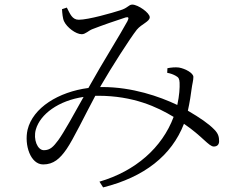

<svg xmlns="http://www.w3.org/2000/svg" viewBox="-20 -756 1040 836"><path d="M709 -459 708 -439C724 -436 734 -432 745 -426C758 -419 761 -413 762 -396C763 -374 761 -340 752 -299C674 -336 556 -377 426 -377H416L421 -386C463 -459 546 -589 576 -627C597 -652 632 -662 632 -681C632 -700 581 -736 556 -736C540 -736 537 -721 503 -711C469 -700 365 -670 323 -670C294 -670 285 -696 271 -723L250 -716C251 -699 253 -675 259 -663C271 -637 310 -607 336 -607C352 -607 366 -623 382 -629C423 -645 489 -668 527 -680C539 -683 543 -680 535 -664C509 -615 421 -474 374 -389L365 -373C235 -356 123 -287 100 -191C85 -124 113 -40 168 -40C213 -40 241 -65 270 -107C299 -149 350 -255 395 -339H407C561 -339 665 -290 736 -247C686 -113 570 -11 413 35L429 60C608 15 727 -78 781 -217C862 -162 889 -118 911 -118C926 -118 934 -127 934 -141C934 -159 931 -174 913 -192C889 -217 851 -243 798 -274C806 -310 812 -349 814 -367C817 -391 822 -405 822 -421C822 -438 787 -457 759 -462C743 -464 724 -462 709 -459ZM344 -334C304 -262 258 -179 234 -146C213 -118 199 -102 171 -102C143 -102 124 -149 136 -192C155 -259 235 -318 344 -334Z"/></svg>

Font: Noto Serif HK Light
Style: Regular
Weight: 300
Designer: Ryoko NISHIZUKA 西塚涼子 (kana & ideographs); Frank Grießhammer (Latin, Greek & Cyrillic); Wenlong ZHANG 张文龙 (bopomofo); San
Foundry: Adobe
Version: Version 2.001;hotconv 1.1.0;makeotfexe 2.6.0